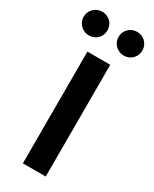

<svg xmlns="http://www.w3.org/2000/svg" viewBox="-287 -994 844 1052"><g transform="rotate(30 135.5 -468.5)"><path d="M63 -707H207.5V0H63ZM-50.3 -862.3Q-50.3 -883.3 -40 -900.4Q-29.8 -917.5 -12.7 -927.2Q4.4 -937 24.9 -937Q45.9 -937 63 -927.2Q80.1 -917.5 90.1 -900.4Q100.1 -883.3 100.1 -862.3Q100.1 -841.3 90.1 -824.2Q80.1 -807.1 63 -797.4Q45.9 -787.6 24.9 -787.6Q4.4 -787.6 -12.7 -797.6Q-29.8 -807.6 -40 -824.5Q-50.3 -841.3 -50.3 -862.3ZM170.4 -862.3Q170.4 -883.3 180.7 -900.4Q190.9 -917.5 208 -927.2Q225.1 -937 245.6 -937Q266.6 -937 283.7 -927.2Q300.8 -917.5 310.8 -900.4Q320.8 -883.3 320.8 -862.3Q320.8 -841.3 310.8 -824.2Q300.8 -807.1 283.7 -797.4Q266.6 -787.6 245.6 -787.6Q225.1 -787.6 208 -797.6Q190.9 -807.6 180.7 -824.5Q170.4 -841.3 170.4 -862.3Z"/></g></svg>

Font: Wanted Sans Std Variable
Style: Regular
Weight: 400
Designer: Original Design by Kil Hyung-jin and Kang Hanbin, Wanted Lab, Inc;
Foundry: Wanted Lab, Inc.
Version: Version 1.003;Glyphs 3.2 (3227)